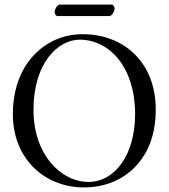

<svg xmlns="http://www.w3.org/2000/svg" viewBox="-20 -807 735 837"><path d="M455.5 -737C468.5 -737 479.5 -758 479.5 -770C479.5 -776 475.5 -787 465.5 -787H240.5C229.5 -787 218.5 -767 218.5 -755C218.5 -748 222.5 -737 231.5 -737ZM327 -634C459 -634 569 -512 569 -310C569 -131 480 -14 366 -14C244 -14 126 -135 126 -327C126 -537 236 -634 327 -634ZM659 -329C659 -536 519 -658 340 -658C240.7 -658 157.1 -611.2 102.3 -536C58.4 -475.7 36 -397.2 36 -310C36 -113 176 10 346 10C456.8 10 544.3 -37.7 599.2 -116C639 -172.7 659 -245 659 -329Z"/></svg>

Font: Libertinus Serif Display
Style: Regular
Weight: 400
Designer: Philipp H. Poll
Foundry: Khaled Hosny
Version: Version 6.1